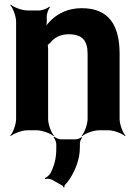

<svg xmlns="http://www.w3.org/2000/svg" viewBox="-20 -574 600 846"><path d="M282 -423C341 -423 366 -397 366 -337V-50C366 -26 352 11 340 24L342 26C355 14 392 0 416 0H457C481 0 518 14 531 26L533 24C521 11 507 -26 507 -50V-336C507 -460 462 -538 340 -538C283 -538 239 -517 207 -487C196 -477 182 -460 177 -450L181 -448C185 -459 187 -478 186 -493V-498C185 -511 193 -534 200 -542L197 -545C190 -537 167 -528 153 -528H101C77 -528 40 -542 27 -554L25 -552C37 -539 51 -502 51 -478V-50C51 -26 37 11 25 24L27 26C40 14 77 0 101 0H142C166 0 203 14 216 26L218 24C206 11 192 -26 192 -50V-359C192 -362 191 -378 189 -379L187 -375C189 -374 199 -383 201 -385C218 -407 245 -423 282 -423ZM209 218 255 244C257 245 260 250 260 252L264 251C264 249 264 244 265 242C274 233 282 223 289 212C311 176 332 130 332 75V58C332 49 338 37 342 33L339 30C335 34 323 40 315 40H249C239 40 224 33 219 28L216 31C221 36 228 51 228 61V82C228 128 217 161 202 190C197 198 184 209 177 211L179 215C185 213 200 213 209 218Z"/></svg>

Font: Asimov
Style: Edge
Weight: 500
Designer: Google
Version: Version 2.000980: 2014